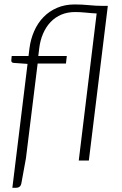

<svg xmlns="http://www.w3.org/2000/svg" viewBox="-20 -740 563 885"><path d="M153.5 -447 99.5 -10 78.5 105Q76.5 115.5 70.2 120.5Q64 125.5 54 125.5H37L107 -445.5L44 -450Q32 -450.5 32 -461L34 -482H111.5L115.5 -515Q121 -559 137.5 -596.5Q154 -634 180.5 -661.2Q207 -688.5 243.2 -704Q279.5 -719.5 324 -719.5Q358.5 -719.5 390.5 -716.2Q422.5 -713 451 -713H477L389.5 0H343L425.5 -678Q402 -679 376 -681.8Q350 -684.5 326 -684.5Q291.5 -684.5 263.2 -672.8Q235 -661 213.8 -639Q192.5 -617 178.8 -585.5Q165 -554 160.5 -515L156.5 -482H288L284 -447Z"/></svg>

Font: Lato Light
Style: Italic
Weight: 300
Italic angle: -7°
Designer: Lukasz Dziedzic
Foundry: Lukasz Dziedzic
Version: Version 1.104; Western+Polish opensource